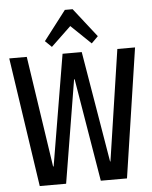

<svg xmlns="http://www.w3.org/2000/svg" viewBox="-61 -985 819 1037"><g transform="rotate(-5 348.5 -467.0)"><path d="M8 -700H103L193 -98H196L297 -700H401L502 -98H504L594 -700H690L585 1H443L350 -557H347L255 1H112ZM208 -776 330 -935H372L495 -778L459 -742L329 -867H374L243 -742Z"/></g></svg>

Font: Pathway Extreme Condensed Medium
Style: Regular
Weight: 500
Width: 3
Version: Version 1.001;gftools[0.9.26]